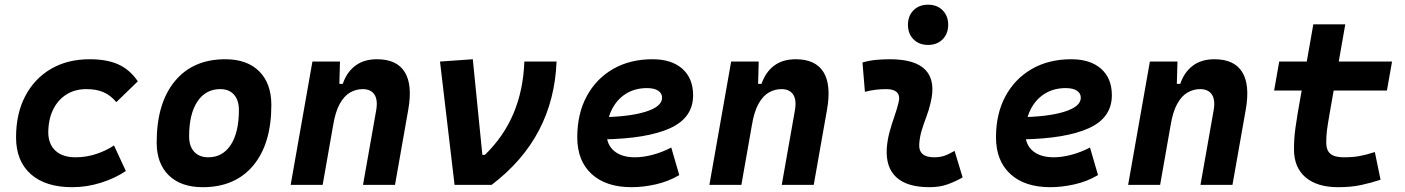

<svg xmlns="http://www.w3.org/2000/svg" viewBox="-20 -776 5899 806"><path d="M297.4 -115.7Q341.5 -115.7 383.7 -129.5Q425.8 -143.3 458.5 -165.5L508.3 -58.1Q462.4 -27.3 403.4 -8.8Q344.5 9.8 283.2 9.8Q170.7 9.8 109 -45.2Q47.4 -100.1 47.4 -199.7Q47.4 -298.8 85.8 -372.3Q124.2 -445.8 193.7 -486.6Q263.2 -527.3 356.4 -527.3Q429.2 -527.3 477.3 -505.4Q525.4 -483.4 558.6 -434.6L468.3 -347.2Q444.3 -376 414.6 -388.9Q384.9 -401.9 342.8 -401.9Q294.4 -401.9 258.5 -379.2Q222.7 -356.4 202.9 -315.8Q183.1 -275.1 182.6 -220.2Q183.1 -170.6 213.1 -143.1Q243 -115.7 297.4 -115.7Z M831.1 9.8Q739.7 9.8 688.7 -39.8Q637.7 -89.4 637.7 -177.7Q637.7 -342.8 713.9 -435.1Q790 -527.3 925.8 -527.3Q1017.1 -527.3 1068.1 -476.6Q1119.1 -425.8 1119.1 -335Q1119.1 -172.4 1043.1 -81.3Q967 9.8 831.1 9.8ZM854.4 -115.7Q915 -115.7 949 -168.2Q982.9 -220.7 982.9 -314Q982.9 -355.2 962.5 -378.5Q942 -401.9 904.8 -401.9Q843.2 -401.9 808.5 -349.5Q773.9 -297.1 773.9 -203.6Q773.9 -162.1 795.2 -138.9Q816.4 -115.7 854.4 -115.7Z M1200.2 0 1291.5 -517.6H1407.2L1403.8 -394L1334.5 0ZM1503.9 0 1559.1 -312.5Q1566.9 -356.4 1551.8 -379.2Q1536.6 -401.9 1502.4 -401.9Q1474.6 -401.9 1449.7 -387.7Q1424.8 -373.5 1406.2 -340.1Q1387.7 -306.6 1378.4 -249.5L1401.9 -423.8H1418.9Q1435.5 -473.1 1471.7 -500.2Q1507.8 -527.3 1562.5 -527.3Q1645.5 -527.3 1679 -473.6Q1712.4 -419.9 1693.8 -315.4L1638.2 0Z M1888.2 0 1827.1 -517.6 1964.8 -527.3 2004.9 -126H2015.6Q2094.7 -202.6 2135.7 -300Q2176.8 -397.5 2181.2 -517.6H2316.4Q2310.1 -357.9 2242.4 -228.8Q2174.8 -99.6 2043.9 0Z M2645.5 -115.7Q2680.7 -115.7 2720.8 -126.5Q2760.9 -137.3 2797.9 -156.7L2831.5 -41Q2785.2 -13.7 2732.3 -2Q2679.5 9.8 2631.3 9.8Q2523.9 9.8 2463.6 -45.5Q2403.3 -100.9 2403.3 -199.7Q2403.3 -298.3 2442.9 -371.8Q2482.4 -445.3 2553.5 -486.3Q2624.5 -527.3 2719.2 -527.3Q2799.3 -527.3 2844.5 -487.3Q2889.6 -447.3 2889.6 -376Q2889.6 -281.7 2793 -237.8Q2696.3 -193.8 2510.7 -190.9L2490.7 -283.7Q2617.7 -284.7 2688.5 -306.4Q2759.3 -328.1 2759.3 -365.7Q2759.3 -384.6 2742.8 -395.4Q2726.3 -406.2 2695.8 -406.2Q2645.7 -406.2 2607.5 -382.4Q2569.4 -358.5 2548.1 -315.5Q2526.9 -272.5 2526.4 -215.3Q2526.8 -168.3 2558.4 -142Q2590 -115.7 2645.5 -115.7Z M2958 0 3049.3 -517.6H3165L3161.6 -394L3092.3 0ZM3261.7 0 3316.9 -312.5Q3324.7 -356.4 3309.6 -379.2Q3294.4 -401.9 3260.3 -401.9Q3232.4 -401.9 3207.5 -387.7Q3182.6 -373.5 3164.1 -340.1Q3145.5 -306.6 3136.2 -249.5L3159.7 -423.8H3176.8Q3193.4 -473.1 3229.5 -500.2Q3265.6 -527.3 3320.3 -527.3Q3403.3 -527.3 3436.8 -473.6Q3470.2 -419.9 3451.7 -315.4L3396 0Z M3876 -587.4Q3838.4 -587.4 3814.9 -610.8Q3791.5 -634.3 3791.5 -671.9Q3791.5 -709.5 3814.9 -732.9Q3838.4 -756.3 3876 -756.3Q3913.6 -756.3 3937 -732.9Q3960.4 -709.5 3960.4 -671.9Q3960.4 -634.3 3937 -610.8Q3913.6 -587.4 3876 -587.4ZM3987.3 -142.6 4021 -31.2Q3991.2 -14.2 3958 -2.2Q3924.8 9.8 3881.8 9.8Q3788.1 9.8 3742.9 -31.7Q3697.8 -73.2 3702.6 -153.3Q3705.1 -188 3714.1 -221.2Q3723.1 -254.4 3734.1 -285.6Q3745.1 -316.9 3752 -345.2Q3759.3 -373 3746.1 -387.5Q3732.9 -401.9 3700.2 -401.9Q3653.8 -401.9 3610.8 -390.6L3600.6 -513.7Q3629.4 -522 3658.2 -524.7Q3687 -527.3 3715.8 -527.3Q3823.2 -527.3 3866 -481.4Q3908.7 -435.5 3886.7 -345.2Q3879.4 -313.5 3868.9 -285.9Q3858.4 -258.3 3849.9 -231Q3841.3 -203.6 3838.9 -172.4Q3835 -115.7 3900.9 -115.7Q3925.3 -115.7 3943.6 -121.8Q3961.9 -127.9 3987.3 -142.6Z M4403.3 -115.7Q4438.5 -115.7 4478.6 -126.5Q4518.7 -137.3 4555.7 -156.7L4589.4 -41Q4543 -13.7 4490.1 -2Q4437.3 9.8 4389.2 9.8Q4281.7 9.8 4221.4 -45.5Q4161.1 -100.9 4161.1 -199.7Q4161.1 -298.3 4200.7 -371.8Q4240.2 -445.3 4311.3 -486.3Q4382.3 -527.3 4477.1 -527.3Q4557.1 -527.3 4602.3 -487.3Q4647.5 -447.3 4647.5 -376Q4647.5 -281.7 4550.8 -237.8Q4454.1 -193.8 4268.6 -190.9L4248.5 -283.7Q4375.5 -284.7 4446.3 -306.4Q4517.1 -328.1 4517.1 -365.7Q4517.1 -384.6 4500.6 -395.4Q4484.1 -406.2 4453.6 -406.2Q4403.5 -406.2 4365.3 -382.4Q4327.2 -358.5 4305.9 -315.5Q4284.7 -272.5 4284.2 -215.3Q4284.7 -168.3 4316.2 -142Q4347.8 -115.7 4403.3 -115.7Z M4715.8 0 4807.1 -517.6H4922.9L4919.4 -394L4850.1 0ZM5019.5 0 5074.7 -312.5Q5082.5 -356.4 5067.4 -379.2Q5052.2 -401.9 5018.1 -401.9Q4990.2 -401.9 4965.3 -387.7Q4940.4 -373.5 4921.9 -340.1Q4903.3 -306.6 4894 -249.5L4917.5 -423.8H4934.6Q4951.2 -473.1 4987.3 -500.2Q5023.4 -527.3 5078.1 -527.3Q5161.1 -527.3 5194.6 -473.6Q5228 -419.9 5209.5 -315.4L5153.8 0Z M5597.2 9.8Q5509.3 9.8 5460.7 -31.5Q5412.1 -72.8 5412.1 -148.4Q5412.1 -170.9 5413.3 -191.7Q5414.6 -212.4 5418 -238Q5421.4 -263.7 5427.7 -301.3L5493.2 -673.8H5627.4L5562 -301.3Q5553.7 -253.9 5550.5 -229.5Q5547.4 -205.1 5547.4 -177.7Q5547.4 -145 5564.9 -130.4Q5582.5 -115.7 5621.1 -115.7Q5657.7 -115.7 5685.5 -120.6Q5713.4 -125.5 5751.5 -137.7L5775.4 -21.5Q5737.3 -8.8 5694.8 0.5Q5652.3 9.8 5597.2 9.8ZM5328.6 -396 5350.1 -517.6H5823.7L5802.2 -396Z"/></svg>

Font: Cascadia Code PL
Style: Italic
Weight: 400
Italic angle: -10°
Monospace: yes
Designer: Aaron Bell
Foundry: Saja Typeworks
Version: Version 2404.023